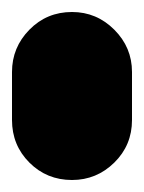

<svg xmlns="http://www.w3.org/2000/svg" viewBox="-20 -300 240 320"><path d="M0 -100H200V-180H0ZM100 -200Q58 -200 29 -170.5Q0 -141 0 -100Q0 -58 29 -29Q58 0 100 0Q141 0 170.5 -29Q200 -58 200 -100Q200 -141 170.5 -170.5Q141 -200 100 -200ZM100 -280Q58 -280 29 -250.5Q0 -221 0 -180Q0 -138 29 -109Q58 -80 100 -80Q141 -80 170.5 -109Q200 -138 200 -180Q200 -221 170.5 -250.5Q141 -280 100 -280Z"/></svg>

Font: Wavefont Black
Style: Regular
Weight: 900
Version: Version 3.004;gftools[0.9.33]